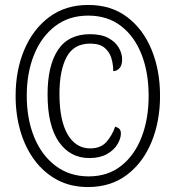

<svg xmlns="http://www.w3.org/2000/svg" viewBox="-20 -745 709 775"><path d="M335 10Q265 10 211 -19Q157 -48 119.5 -98.5Q82 -149 62.5 -215.5Q43 -282 43 -358Q43 -461 78 -544Q113 -627 178.5 -676Q244 -725 336 -725Q429 -725 493.5 -676Q558 -627 592 -544Q626 -461 626 -358Q626 -255 591.5 -171.5Q557 -88 492 -39Q427 10 335 10ZM338 -33Q415 -33 469 -75.5Q523 -118 551.5 -191.5Q580 -265 580 -358Q580 -452 551.5 -525Q523 -598 468.5 -640Q414 -682 336 -682Q258 -682 202.5 -639.5Q147 -597 117.5 -524Q88 -451 88 -359Q88 -265 118 -191.5Q148 -118 204.5 -75.5Q261 -33 338 -33ZM341 -107Q263 -107 217.5 -172.5Q172 -238 172 -364Q172 -480 214 -543.5Q256 -607 344 -607Q389 -607 417.5 -591.5Q446 -576 459.5 -552.5Q473 -529 473 -505Q473 -482 462.5 -470Q452 -458 437 -458Q437 -487 429 -512Q421 -537 401 -553Q381 -569 344 -569Q278 -569 249 -515Q220 -461 220 -366Q220 -259 253 -202.5Q286 -146 344 -146Q386 -146 409 -171.5Q432 -197 445 -234Q457 -230 462.5 -224Q468 -218 468 -206Q468 -186 454 -162.5Q440 -139 411.5 -123Q383 -107 341 -107Z"/></svg>

Font: Noto Serif ExtraCondensed
Style: Regular
Weight: 400
Width: 2
Designer: Monotype Design Team
Foundry: Monotype Imaging Inc.
Version: Version 2.015